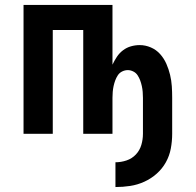

<svg xmlns="http://www.w3.org/2000/svg" viewBox="-20 -540 790 775"><path d="M446 215V115Q469 115 491 107.5Q513 100 528.5 83.5Q544 67 550.5 45Q557 23 557 0V-145Q557 -157 556 -169Q555 -181 552.5 -192.5Q550 -204 546 -215Q542 -226 535.5 -236Q529 -246 518 -251.5Q507 -257 496 -257Q484 -257 473 -251.5Q462 -246 455.5 -236Q449 -226 445 -215Q441 -204 438.5 -192.5Q436 -181 435 -169Q434 -157 434 -145V0H316V-419H193V0H75V-520H434V-279Q442 -296 452 -311Q462 -326 476.5 -337Q491 -348 508.5 -353Q526 -358 544 -358Q567 -358 589 -348.5Q611 -339 626.5 -321.5Q642 -304 651.5 -282.5Q661 -261 666.5 -238Q672 -215 673.5 -192Q675 -169 675 -145V0Q675 30 669.5 59.5Q664 89 649.5 115Q635 141 612.5 161Q590 181 562.5 193.5Q535 206 505.5 210.5Q476 215 446 215Z"/></svg>

Font: Zed Sans Extended
Style: Bold
Weight: 700
Width: 7
Designer: Belleve Invis
Foundry: Belleve Invis
Version: Version 1.0.0; ttfautohint (v1.8.4)